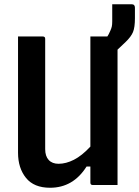

<svg xmlns="http://www.w3.org/2000/svg" viewBox="-20 -872 656 905"><path d="M216 13Q140 13 102.5 -33.5Q65 -80 65 -152V-700H182Q193 -700 193 -689V-169Q193 -136 209.5 -118Q226 -100 256 -100Q291 -100 328.5 -119Q366 -138 406 -181V-700H486Q489 -705 492.5 -711Q496 -717 500 -727Q505 -738 507 -747Q509 -756 509 -772V-852H600Q616 -852 616 -836V-786Q616 -743 607 -721Q598 -699 572 -674Q552 -655 534 -638V0H417Q406 0 406 -11V-87H388Q325 13 216 13Z"/></svg>

Font: Recursive Mn Lnr St SmB
Style: Regular
Weight: 600
Monospace: yes
Version: Version 1.079;hotconv 1.0.112;makeotfexe 2.5.65598; ttfautoh